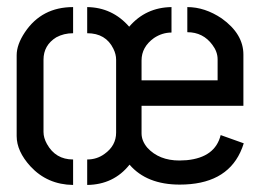

<svg xmlns="http://www.w3.org/2000/svg" viewBox="-20 -524 740 545"><path d="M347.7 -56.6Q396.5 0 490.2 0Q619.1 0 662.1 -91.8Q668 -104.5 671.9 -117.2L606.4 -140.6Q590.8 -77.1 509.8 -69.3Q499 -68.4 489.3 -68.4Q431.6 -68.4 398.4 -104.5Q381.8 -124 381.8 -145.5V-223.6H670.9V-369.1Q670.9 -427.7 609.4 -471.7Q561.5 -503.9 511.7 -503.9V-432.6Q556.6 -432.6 583 -396.5Q597.7 -377 597.7 -355.5V-295.9H381.8V-352.5Q381.8 -390.6 417 -416Q440.4 -431.6 466.8 -431.6V-503.9Q393.6 -502.9 346.7 -448.2Q298.8 -502.9 227.5 -503.9V-429.7Q280.3 -429.7 301.8 -385.7Q309.6 -370.1 309.6 -354.5V-147.5Q309.6 -110.4 276.4 -86.9Q254.9 -71.3 227.5 -71.3V1Q302.7 0 347.7 -56.6ZM27.3 -137.7Q27.3 -94.7 66.4 -51.8Q114.3 0 187.5 1V-71.3Q137.7 -71.3 113.3 -115.2Q103.5 -132.8 103.5 -149.4V-354.5Q103.5 -395.5 139.6 -418Q161.1 -429.7 187.5 -429.7V-503.9Q98.6 -503.9 50.8 -432.6Q27.3 -397.5 27.3 -367.2Z"/></svg>

Font: Post No Bills Colombo SemiBold
Style: Regular
Weight: 600
Designer: Kosala Senevirathne, Siva Puranthara, Lasantha Premarathna, Tharique Azeez
Foundry: Mooniak
Version: Version 1.220 ; ttfautohint (v1.6)